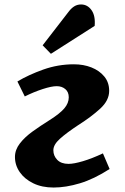

<svg xmlns="http://www.w3.org/2000/svg" viewBox="-20 -825 560 860"><path d="M58 -460Q108 -490 174 -513.5Q240 -537 311 -537Q354 -537 389.5 -523Q425 -509 447 -482.5Q469 -456 469 -418Q469 -375 428.5 -338Q388 -301 331 -265Q278 -230 248.5 -203.5Q219 -177 219 -152Q219 -127 236.5 -109Q254 -91 287 -91Q311 -91 351.5 -103Q392 -115 441 -138L471 -68Q401 -23 338 -4Q275 15 220 15Q168 15 129 -4Q90 -23 68.5 -54Q47 -85 47 -122Q47 -154 69 -182.5Q91 -211 126.5 -236.5Q162 -262 202 -287Q248 -316 268 -339.5Q288 -363 288 -389Q288 -413 272.5 -426Q257 -439 234 -439Q211 -439 171 -426Q131 -413 91 -393ZM287 -772Q299 -788 312.5 -796.5Q326 -805 343 -805Q372 -805 390 -779.5Q408 -754 404 -709L208 -584L171 -622Z"/></svg>

Font: Literata 7pt
Style: Bold Italic
Weight: 700
Italic angle: -2°
Designer: Latin by Veronika Burian and Jose Scaglione. Greek by Irene Vlachou. Cyrillic by Vera Evstafieva
Foundry: TypeTogether
Version: Version 3.002